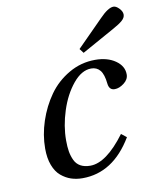

<svg xmlns="http://www.w3.org/2000/svg" viewBox="-83 -787 699 863"><g transform="rotate(-10 266.5 -355.5)"><path d="M311 -562 430.2 -682.1Q469.7 -723.1 494.1 -723.1Q505.9 -723.1 519.5 -709Q533.2 -694.8 533.2 -680.2Q533.2 -666 518.6 -653.3Q503.9 -640.6 477.1 -626L326.2 -542ZM81.1 -147.9Q81.1 -210 101.8 -272.5Q122.6 -335 158.9 -386.2Q195.3 -437.5 251 -469.7Q306.6 -502 371.1 -502Q427.2 -502 463.6 -476.6Q500 -451.2 500 -413.1Q500 -390.1 478.3 -373.5Q456.5 -356.9 436 -356.9Q410.6 -356.9 407.2 -387.2Q402.8 -430.2 387.7 -448.5Q372.6 -466.8 347.2 -466.8Q303.2 -466.8 263.9 -418.9Q224.6 -371.1 202.4 -302.2Q180.2 -233.4 180.2 -168Q180.2 -138.7 183.8 -117.2Q187.5 -95.7 196.5 -76.4Q205.6 -57.1 223.6 -47.1Q241.7 -37.1 268.1 -37.1Q341.3 -37.1 428.2 -153.8L452.1 -134.8Q364.3 12.2 224.1 12.2Q196.3 12.2 172.1 4.2Q147.9 -3.9 126.7 -21.7Q105.5 -39.6 93.3 -71.8Q81.1 -104 81.1 -147.9Z"/></g></svg>

Font: Linguistics Pro
Style: Italic
Weight: 400
Italic angle: -12°
Designer: Stefan Peev, Context Ltd
Foundry: Stefan Peev, Context Ltd
Version: Version 001.000